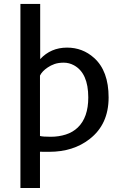

<svg xmlns="http://www.w3.org/2000/svg" viewBox="-20 -751 622 959"><path d="M180.7 -455.6Q233.9 -513.2 314.9 -513.2Q392.6 -513.2 449.7 -461.9Q522.5 -397 522.5 -264.2Q522.5 -129.9 427.7 -56.6Q346.2 7.3 225.6 7.3H201.2Q189.5 7.3 179.7 6.8V188H82V-731.4H180.7ZM179.7 -71.8Q193.4 -67.9 233.4 -67.9Q273.4 -67.9 308.6 -79.1Q343.8 -90.3 368.7 -114.3Q420.9 -164.6 420.9 -264.2Q420.9 -385.7 349.6 -424.8Q325.2 -438 298.6 -438Q272 -438 252.4 -431.2Q232.9 -424.3 218.3 -414.1Q190.4 -395.5 179.7 -373.5Z"/></svg>

Font: Inder
Style: Regular
Weight: 400
Designer: Irina Smirnova
Foundry: Irina Smirnova
Version: Version 1.001